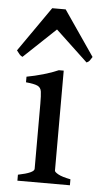

<svg xmlns="http://www.w3.org/2000/svg" viewBox="-65 -715 398 749"><g transform="rotate(5 134.0 -341.0)"><path d="M32.2 0V-23.4Q95.2 -36.1 95.2 -51.8V-306.6Q95.2 -338.4 93 -354.2Q90.8 -370.1 77.6 -376.2Q64.5 -382.3 32.2 -385.3V-407.2Q64 -413.1 97.2 -422.6Q130.4 -432.1 155.8 -443.4H174.8V-51.8Q174.8 -46.4 189.7 -38.1Q204.6 -29.8 237.8 -23.4V0ZM282.2 -506.3Q276.9 -497.6 272.9 -491.9Q269 -486.3 260.7 -482.9L134.8 -601.1L9.8 -482.9Q2 -486.3 -2.4 -491.9Q-6.8 -497.6 -13.7 -506.3L108.9 -682.1H161.6Z"/></g></svg>

Font: Namdhinggo
Style: Regular
Weight: 400
Designer: Victor Gaultney
Foundry: SIL International
Version: Version 3.001